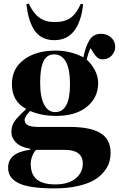

<svg xmlns="http://www.w3.org/2000/svg" viewBox="-20 -812 657 1062"><path d="M279.8 -589.8Q241.2 -589.8 212.6 -605.5Q184.1 -621.1 167 -649.9Q149.9 -678.7 140.4 -712.2Q130.9 -745.6 126 -789.1L139.2 -792Q164.1 -738.3 198 -714.1Q231.9 -689.9 282.2 -689.9Q338.4 -689.9 371.3 -714.1Q404.3 -738.3 426.8 -791L439.9 -788.1Q417.5 -589.8 279.8 -589.8ZM279.8 230Q207 230 156.2 221.9Q105.5 213.9 77.4 198.2Q49.3 182.6 37.1 162.6Q24.9 142.6 24.9 115.2Q24.9 72.8 55.4 48.6Q85.9 24.4 147.9 16.1V11.2Q94.2 2 68.6 -23.7Q43 -49.3 43 -83Q43 -115.2 60.1 -140.4Q77.1 -165.5 123 -207V-210.9Q45.9 -251.5 45.9 -347.2Q45.9 -432.6 112.5 -482.4Q179.2 -532.2 288.1 -532.2Q369.6 -532.2 440.9 -495.1Q455.1 -560.5 476.6 -592.8Q498 -625 539.1 -625Q571.3 -625 594.2 -604.7Q617.2 -584.5 617.2 -553.2Q617.2 -525.9 597.9 -504.9Q578.6 -483.9 548.8 -483.9Q530.3 -483.9 519 -493.2Q507.8 -502.4 496.1 -521L481 -545.9Q469.2 -522 459 -482.9Q488.3 -456.1 505.6 -422.1Q522.9 -388.2 522.9 -353Q522.9 -272 460.7 -221.4Q398.4 -170.9 291 -170.9Q209 -170.9 147 -198.2Q116.2 -167.5 116.2 -148.9Q116.2 -128.9 134.3 -119.4Q152.3 -109.9 192.9 -109.9H365.2Q481 -109.9 536.4 -75.4Q591.8 -41 591.8 33.2Q591.8 62 583.3 88.1Q574.7 114.3 552.7 140.6Q530.8 167 496.6 186.3Q462.4 205.6 406.7 217.8Q351.1 230 279.8 230ZM285.2 -191.9Q367.2 -191.9 367.2 -346.2Q367.2 -429.7 344.5 -470.5Q321.8 -511.2 279.8 -511.2Q238.8 -511.2 220.5 -473.1Q202.1 -435.1 202.1 -355Q202.1 -274.9 224.1 -233.4Q246.1 -191.9 285.2 -191.9ZM286.1 208Q357.9 208 397.9 175.5Q438 143.1 438 92.8Q438 54.7 412.8 35.9Q387.7 17.1 341.8 17.1H179.2Q165.5 32.2 157.7 53.5Q149.9 74.7 149.9 94.2Q149.9 152.3 183.3 180.2Q216.8 208 286.1 208Z"/></svg>

Font: Display Regular
Style: Bold
Weight: 700
Designer: Latin by Veronika Burian and Jose Scaglione. Greek by Irene Vlachou. Cyrillic by Vera Evstafieva.
Foundry: TypeTogether
Version: Version 3.002